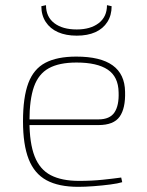

<svg xmlns="http://www.w3.org/2000/svg" viewBox="-20 -711 567 743"><path d="M275 -492Q369 -492 416 -458Q463 -424 464 -356Q466 -292 443 -259.5Q420 -227 361 -227H83V-249H361Q405 -249 423 -276Q441 -303 439 -354Q438 -414 397 -441.5Q356 -469 276 -469Q209 -469 169 -447Q129 -425 111.5 -375.5Q94 -326 94 -243Q94 -157 114 -106Q134 -55 176.5 -33Q219 -11 286 -11Q335 -11 378 -15.5Q421 -20 449 -24L453 -6Q437 -1 406.5 3Q376 7 342.5 9.5Q309 12 283 12Q207 12 160 -13.5Q113 -39 91 -95Q69 -151 69 -242Q69 -334 89.5 -389Q110 -444 155.5 -468Q201 -492 275 -492ZM394 -691 412 -687Q412 -652 395.5 -626Q379 -600 349 -586.5Q319 -573 277 -573Q235 -573 204.5 -586.5Q174 -600 157 -626Q140 -652 140 -687L158 -691Q158 -646 190 -621.5Q222 -597 277 -597Q330 -597 362 -621.5Q394 -646 394 -691Z"/></svg>

Font: Exo 2 Thin
Style: Regular
Weight: 250
Designer: Natanael Gama
Foundry: Natanael Gama
Version: Version 2.010